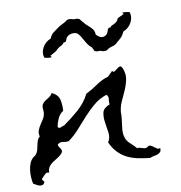

<svg xmlns="http://www.w3.org/2000/svg" viewBox="-151 -753 817 865"><g transform="rotate(-10 257.0 -320.0)"><path d="M525.4 -35.2Q526.4 -23.4 521.5 -17.6Q516.6 -11.7 508.3 -8.8Q500 -5.9 490.2 -4.4Q480.5 -2.9 473.6 1Q445.3 -2 418.9 -7.3Q392.6 -12.7 370.1 -23.9Q347.7 -35.2 329.6 -53.7Q311.5 -72.3 298.8 -100.6Q311.5 -121.1 307.6 -146Q303.7 -170.9 300.3 -194.3Q296.9 -217.8 301.3 -237.3Q305.7 -256.8 335 -268.6Q333 -279.3 335.4 -292Q337.9 -304.7 328.1 -313.5Q293.9 -301.8 268.6 -280.3Q243.2 -258.8 220.2 -233.4Q197.3 -208 174.3 -182.1Q151.4 -156.2 124 -136.7Q111.3 -135.7 97.2 -138.2Q83 -140.6 73.2 -129.9Q74.2 -123 78.1 -118.2Q82 -113.3 84.5 -108.4Q86.9 -103.5 86.9 -98.1Q86.9 -92.8 80.1 -85.9Q70.3 -76.2 59.1 -69.8Q47.9 -63.5 37.6 -56.2Q27.3 -48.8 20.5 -39.1Q13.7 -29.3 13.7 -12.7Q7.8 -15.6 2.9 -14.2Q-2 -12.7 -6.3 -8.8Q-10.7 -4.9 -14.6 0Q-18.6 4.9 -22.5 7.8Q-24.4 12.7 -21.5 16.1Q-18.6 19.5 -14.6 23.4Q-18.6 34.2 -24.9 36.6Q-31.2 39.1 -38.6 37.1Q-45.9 35.2 -53.2 30.8Q-60.5 26.4 -66.4 23.4Q-69.3 10.7 -70.3 -5.9Q-71.3 -22.5 -69.3 -38.6Q-67.4 -54.7 -61.5 -69.3Q-55.7 -84 -43.9 -93.8Q-40 -96.7 -39.1 -97.2Q-38.1 -97.7 -38.1 -97.7Q-38.1 -97.7 -37.1 -98.1Q-36.1 -98.6 -33.2 -101.6Q-25.4 -110.4 -22.5 -120.6Q-19.5 -130.9 -17.6 -141.6Q-15.6 -152.3 -12.2 -162.6Q-8.8 -172.9 0 -180.7Q-3.9 -196.3 0.5 -208.5Q4.9 -220.7 12.2 -231.9Q19.5 -243.2 26.9 -254.4Q34.2 -265.6 36.1 -279.3Q37.1 -284.2 36.6 -288.6Q36.1 -293 36.1 -297.9Q34.2 -313.5 39.6 -321.8Q44.9 -330.1 53.2 -335.4Q61.5 -340.8 70.8 -346.7Q80.1 -352.5 86.9 -364.3Q115.2 -350.6 120.6 -327.6Q126 -304.7 124 -276.4Q107.4 -265.6 98.6 -246.6Q89.8 -227.5 86.9 -210Q88.9 -204.1 92.3 -203.6Q95.7 -203.1 100.1 -204.6Q104.5 -206.1 108.4 -208Q112.3 -210 116.2 -210Q151.4 -234.4 186 -264.6Q220.7 -294.9 240.2 -334Q268.6 -347.7 293.9 -365.7Q319.3 -383.8 349.6 -392.6L372.1 -415Q377 -407.2 383.8 -411.6Q390.6 -416 397.5 -421.9Q404.3 -427.7 410.6 -428.7Q417 -429.7 422.9 -415Q432.6 -389.6 427.7 -365.7Q422.9 -341.8 412.6 -318.8Q402.3 -295.9 391.6 -272.5Q380.9 -249 378.9 -224.6Q378.9 -218.8 378.9 -212.4Q378.9 -206.1 377.9 -199.2Q376 -178.7 372.6 -154.8Q369.1 -130.9 375 -111.3Q379.9 -93.8 395.5 -80.1Q411.1 -66.4 422.9 -52.7Q429.7 -53.7 436.5 -51.8Q443.4 -49.8 449.7 -47.9Q456.1 -45.9 461.9 -46.4Q467.8 -46.9 473.6 -52.7Q480.5 -55.7 486.8 -52.2Q493.2 -48.8 499 -43.9Q504.9 -39.1 511.2 -35.6Q517.6 -32.2 525.4 -35.2ZM301.8 -534.2Q291 -543 284.2 -552.7Q277.3 -562.5 272.5 -571.8Q267.6 -581.1 262.2 -589.8Q256.8 -598.6 250 -605.5Q246.1 -610.4 237.8 -611.8Q229.5 -613.3 220.2 -611.8Q210.9 -610.4 203.6 -604.5Q196.3 -598.6 193.4 -588.9Q192.4 -585.9 189.9 -582Q187.5 -578.1 179.7 -579.1Q174.8 -570.3 162.6 -564.9Q150.4 -559.6 139.6 -546.9L110.4 -530.3L115.2 -523.4Q107.4 -521.5 99.6 -522.9Q91.8 -524.4 82 -526.4Q74.2 -549.8 86.9 -573.2Q99.6 -596.7 125 -606.4Q132.8 -625 143.1 -631.8Q153.3 -638.7 169.9 -651.4Q175.8 -656.2 189 -662.1Q202.1 -668 207 -672.9Q213.9 -678.7 223.1 -678.2Q232.4 -677.7 243.2 -673.8Q259.8 -675.8 268.6 -669.9Q271.5 -665 279.3 -656.7Q287.1 -648.4 289.1 -644.5Q310.5 -626 318.8 -616.2Q327.1 -606.4 328.1 -588.9Q345.7 -569.3 362.8 -573.7Q379.9 -578.1 384.8 -598.6Q385.7 -602.5 388.7 -606.4Q391.6 -610.4 398.4 -608.4Q400.4 -613.3 406.2 -616.2Q412.1 -619.1 418.5 -622.1Q424.8 -625 430.2 -630.4Q435.5 -635.7 438.5 -644.5L467.8 -658.2L462.9 -665Q470.7 -667 478.5 -665.5Q486.3 -664.1 496.1 -662.1Q503.9 -638.7 491.2 -614.7Q478.5 -590.8 453.1 -581.1Q445.3 -563.5 435.1 -553.7Q424.8 -543.9 408.2 -530.3Q403.3 -526.4 389.6 -522.9Q376 -519.5 371.1 -514.6Q364.3 -508.8 355 -508.8Q345.7 -508.8 335 -513.7Q318.4 -511.7 309.6 -517.6Q306.6 -522.5 305.2 -526.4Q303.7 -530.3 301.8 -534.2Z"/></g></svg>

Font: Homemade Apple
Style: Regular
Weight: 400
Designer: Font Diner, Inc
Foundry: Font Diner, Inc
Version: Version 1.000